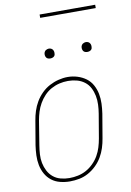

<svg xmlns="http://www.w3.org/2000/svg" viewBox="-98 -954 695 1021"><g transform="rotate(-10 250.0 -443.0)"><path d="M195 8Q169 8 143 1.5Q117 -5 97 -20.5Q77 -36 64.5 -58.5Q52 -81 47 -106.5Q42 -132 43 -159Q44 -186 48 -213L70 -343Q74 -368 82 -393Q90 -418 103.5 -441Q117 -464 136.5 -483.5Q156 -503 179.5 -515.5Q203 -528 228.5 -534.5Q254 -541 279 -541Q306 -541 331.5 -533Q357 -525 377.5 -510Q398 -495 410.5 -472Q423 -449 428 -423.5Q433 -398 432 -371Q431 -344 427 -317L405 -187Q401 -162 393 -137Q385 -112 371.5 -89Q358 -66 338.5 -47Q319 -28 295.5 -15Q272 -2 246.5 3Q221 8 195 8ZM196 -10Q219 -10 242.5 -15Q266 -20 287 -31.5Q308 -43 326 -61Q344 -79 356 -100Q368 -121 375 -144Q382 -167 386 -190L408 -320Q412 -344 413 -368.5Q414 -393 409.5 -416Q405 -439 394.5 -459.5Q384 -480 365.5 -494Q347 -508 324 -514Q301 -520 277 -520Q253 -520 230 -514.5Q207 -509 186 -497.5Q165 -486 148 -468Q131 -450 119 -429Q107 -408 100 -385.5Q93 -363 89 -340L68 -210Q64 -186 62.5 -161.5Q61 -137 65.5 -114.5Q70 -92 80.5 -71.5Q91 -51 108.5 -36.5Q126 -22 149 -16Q172 -10 196 -10ZM406 -654Q400 -654 394 -656Q388 -658 384.5 -663Q381 -668 380 -674Q379 -680 380 -686Q381 -691 383.5 -695Q386 -699 389.5 -701.5Q393 -704 397.5 -705.5Q402 -707 406 -707Q413 -707 418.5 -704.5Q424 -702 427.5 -697Q431 -692 432 -686Q433 -680 432 -674Q432 -669 429.5 -665Q427 -661 423 -658.5Q419 -656 415 -655Q411 -654 406 -654ZM206 -654Q200 -654 194 -656Q188 -658 184.5 -663Q181 -668 180 -674Q179 -680 180 -686Q181 -691 183.5 -695Q186 -699 189.5 -701.5Q193 -704 197.5 -705.5Q202 -707 206 -707Q213 -707 218.5 -704.5Q224 -702 227.5 -697Q231 -692 232 -686Q233 -680 232 -674Q232 -669 229.5 -665Q227 -661 223 -658.5Q219 -656 215 -655Q211 -654 206 -654ZM190 -876V-894H490V-876Z"/></g></svg>

Font: Iosevka Slab Thin Oblique
Style: Regular
Weight: 100
Italic angle: -9°
Monospace: yes
Designer: Belleve Invis
Foundry: Belleve Invis
Version: Version 11.1.0; ttfautohint (v1.8.3)